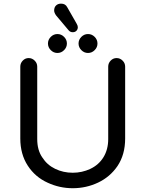

<svg xmlns="http://www.w3.org/2000/svg" viewBox="-20 -999 780 1030"><path d="M347.7 -836.9 280.3 -917Q270.5 -931.6 270.5 -942.4Q270.5 -960 280.8 -969.7Q291 -979.5 307.6 -979.5Q331.1 -979.5 340.8 -960L390.6 -873Q397.5 -861.3 397.5 -853.5Q397.5 -841.8 390.1 -834Q382.8 -826.2 370.1 -826.2Q356.4 -826.2 347.7 -836.9ZM237.3 -765.6Q237.3 -786.1 252.4 -801.3Q267.6 -816.4 288.1 -816.4Q308.6 -816.4 323.7 -801.3Q338.9 -786.1 338.9 -765.6Q338.9 -745.1 323.7 -730Q308.6 -714.8 288.1 -714.8Q267.6 -714.8 252.4 -730Q237.3 -745.1 237.3 -765.6ZM401.4 -765.6Q401.4 -786.1 416.5 -801.3Q431.6 -816.4 452.1 -816.4Q472.7 -816.4 487.8 -801.3Q502.9 -786.1 502.9 -765.6Q502.9 -745.1 487.8 -730Q472.7 -714.8 452.1 -714.8Q431.6 -714.8 416.5 -730Q401.4 -745.1 401.4 -765.6ZM236.3 -18.6Q168.9 -48.8 128.9 -110.4Q88.9 -171.9 88.9 -255.9V-641.6Q88.9 -660.2 102.1 -673.8Q115.2 -687.5 133.8 -687.5Q152.3 -687.5 166 -673.8Q179.7 -660.2 179.7 -641.6V-252.9Q179.7 -193.4 207 -154.3Q232.4 -114.3 275.9 -93.3Q319.3 -72.3 370.1 -72.3Q419.9 -72.3 463.9 -92.8Q509.8 -114.3 535.2 -155.8Q560.5 -197.3 560.5 -252.9V-641.6Q560.5 -660.2 573.7 -673.8Q586.9 -687.5 605.5 -687.5Q624 -687.5 637.7 -673.8Q651.4 -660.2 651.4 -641.6V-255.9Q651.4 -169.9 610.4 -108.4Q570.3 -49.8 506.3 -19.5Q442.4 10.7 370.1 10.7Q299.8 10.7 236.3 -18.6Z"/></svg>

Font: FakePearl
Style: Regular
Weight: 400
Version: Version 1.2